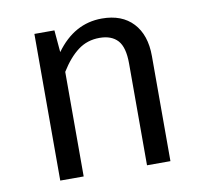

<svg xmlns="http://www.w3.org/2000/svg" viewBox="-65 -608 716 678"><g transform="rotate(-10 292.5 -269.0)"><path d="M341.8 -538.1Q413.6 -538.1 453.4 -495.4Q493.2 -452.6 493.2 -377V0H409.2V-365.2Q409.2 -423.3 387 -447.8Q364.7 -472.2 321.8 -472.2Q277.8 -472.2 244.6 -447.3Q211.4 -422.4 182.1 -375V0H98.1V-525.9H169.9L176.8 -446.8Q242.7 -538.1 341.8 -538.1Z"/></g></svg>

Font: Fira Sans Book
Style: Regular
Weight: 350
Designer: Carrois Corporate & Edenspiekermann AG
Foundry: Carrois Corporate GbR & Edenspiekermann AG
Version: Version 4.203;PS 004.203;hotconv 1.0.88;makeotf.lib2.5.64775